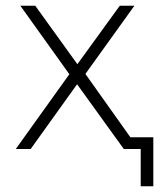

<svg xmlns="http://www.w3.org/2000/svg" viewBox="-20 -520 575 670"><path d="M249 -226 87 0H35L222 -261L51 -500H103L250 -296L398 -500H449L278 -262L435 -41H515V130H471V0H412Z"/></svg>

Font: PT Root UI Web Light
Style: Regular
Weight: 300
Designer: Vitaly Kuzmin
Foundry: ParaType Ltd.
Version: Version 1.000W